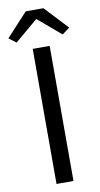

<svg xmlns="http://www.w3.org/2000/svg" viewBox="-119 -982 534 1026"><g transform="rotate(-10 148.0 -468.5)"><path d="M101 0H193V-733H101ZM22 -781 145 -885H150L272 -781L313 -811L195 -937H99L-17 -811Z"/></g></svg>

Font: Noto Sans CJK SC
Style: Regular
Weight: 400
Designer: Ryoko NISHIZUKA 西塚涼子 (kana, bopomofo & ideographs); Paul D. Hunt (Latin, Greek & Cyrillic); Sandoll Communications 산돌커뮤니
Foundry: Adobe
Version: Version 2.004;hotconv 1.0.118;makeotfexe 2.5.65603